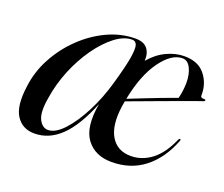

<svg xmlns="http://www.w3.org/2000/svg" viewBox="-84 -567 817 700"><g transform="rotate(20 325.0 -217.0)"><path d="M612.5 -146.5Q583.5 -72 530.8 -31Q478 10 404.5 10Q340 10 306.8 -34.5Q273.5 -79 290 -173Q252 -79 206.5 -35.2Q161 8.5 104.5 8.5Q57.5 8.5 33.8 -28.5Q10 -65.5 21 -143.5Q28 -202.5 57 -256.2Q86 -310 130 -352.2Q174 -394.5 226.8 -418.8Q279.5 -443 334 -443Q366 -443 380.2 -425.2Q394.5 -407.5 392.5 -378Q420.5 -411 455 -427.2Q489.5 -443.5 523.5 -443.5Q577.5 -443.5 604.2 -409.8Q631 -376 630 -331.5Q629.5 -320 643.5 -321.5Q648.5 -321.5 649.5 -318.5Q650.5 -315.5 645.5 -313.5Q638.5 -311.5 615.2 -303Q592 -294.5 559 -282.5Q526 -270.5 491 -257.5Q456 -244.5 425 -233Q394 -221.5 375 -214.5Q373 -204.5 371.5 -194.5Q360.5 -117 385.5 -75.8Q410.5 -34.5 462.5 -34.5Q506 -34.5 543 -62.5Q580 -90.5 605.5 -149.5Q608.5 -155 611.5 -154.5Q615.5 -153.5 612.5 -146.5ZM108.5 -130Q98.5 -71.5 111.8 -46Q125 -20.5 147 -20.5Q175 -20.5 206.8 -54.5Q238.5 -88.5 267.5 -144.5Q296.5 -200.5 315 -267Q335 -336.5 340.8 -372.8Q346.5 -409 341.8 -422Q337 -435 324 -435Q292 -435 257.8 -408.8Q223.5 -382.5 192.5 -338.8Q161.5 -295 139.2 -240.8Q117 -186.5 108.5 -130ZM519.5 -434Q477 -434 436.5 -378Q396 -322 377 -225Q398 -233.5 430.2 -246.2Q462.5 -259 496 -271.8Q529.5 -284.5 555 -293.5Q558.5 -307 560.5 -321.8Q562.5 -336.5 563 -353Q563 -388.5 551.2 -411.2Q539.5 -434 519.5 -434Z"/></g></svg>

Font: Fraunces 144pt S000
Style: Italic
Weight: 400
Italic angle: -16°
Version: Version 1.000; ttfautohint (v1.8.3)